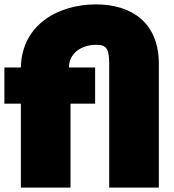

<svg xmlns="http://www.w3.org/2000/svg" viewBox="-20 -854 793 874"><path d="M0 -382H75V0H301V-382H413V-547H294V-548C294 -610 349 -650 417 -650C465 -650 477 -633 477 -564V0H703V-564C703 -751 579 -834 417 -834C247 -834 79 -743 75 -547H0Z"/></svg>

Font: Chess Sans Black
Style: Regular
Weight: 900
Designer: Wolf Bōese
Foundry: Wolf Bōese
Version: Version 7.223;Glyphs 3.3 (3306)